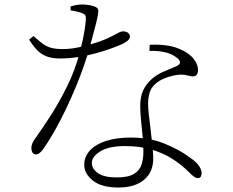

<svg xmlns="http://www.w3.org/2000/svg" viewBox="-20 -799 1040 857"><path d="M647 -572 648 -599Q683 -601 717.5 -597Q752 -593 780 -581Q823 -563 843.5 -537.5Q864 -512 864 -486Q864 -473 858 -465.5Q852 -458 841 -458Q833 -458 824.5 -460.5Q816 -463 804 -465Q792 -467 773 -465Q745 -461 718.5 -451Q692 -441 673 -424Q654 -407 647.5 -384.5Q641 -362 641 -335Q641 -318 644.5 -286.5Q648 -255 652.5 -218Q657 -181 660.5 -147Q664 -113 664 -91Q664 -31 623 3.5Q582 38 509 38Q433 38 394.5 7Q356 -24 356 -63Q356 -100 381.5 -127.5Q407 -155 453.5 -170Q500 -185 564 -185Q649 -185 716.5 -157Q784 -129 826 -97Q858 -75 869 -57.5Q880 -40 880 -27Q880 -18 876.5 -11Q873 -4 863 -4Q856 -4 849.5 -8Q843 -12 836.5 -18Q830 -24 823 -31Q788 -66 746 -92Q704 -118 652.5 -132.5Q601 -147 537 -147Q466 -147 428 -123.5Q390 -100 390 -72Q390 -45 417.5 -26Q445 -7 500 -7Q553 -7 578.5 -23Q604 -39 612 -65Q620 -91 620 -121Q620 -157 616.5 -192.5Q613 -228 609.5 -262Q606 -296 606 -326Q606 -367 618.5 -394.5Q631 -422 656 -445Q678 -465 707.5 -478Q737 -491 764 -502Q784 -510 783.5 -521Q783 -532 767 -543Q745 -560 713.5 -566.5Q682 -573 647 -572ZM129 -638Q151 -619 167.5 -606Q184 -593 205 -586.5Q226 -580 261 -580Q283 -580 303.5 -583Q324 -586 341.5 -590Q359 -594 371 -597Q430 -614 460 -628Q490 -642 504.5 -650.5Q519 -659 529 -659Q545 -659 552.5 -651.5Q560 -644 560 -636Q560 -624 546 -614.5Q532 -605 525 -602Q507 -594 477 -583Q447 -572 409 -561.5Q371 -551 330 -544.5Q289 -538 248 -538Q212 -538 187.5 -547.5Q163 -557 145 -576Q127 -595 110 -622ZM295 -753V-770Q307 -774 320.5 -776.5Q334 -779 346 -779Q361 -779 379.5 -776Q398 -773 410 -766Q416 -763 418 -756.5Q420 -750 417 -732Q414 -714 404.5 -678Q395 -642 378 -579Q369 -547 354 -504Q339 -461 319 -412.5Q299 -364 275.5 -314.5Q252 -265 226 -218.5Q200 -172 173 -134Q166 -124 158 -117Q150 -110 139 -110Q129 -110 124.5 -119Q120 -128 120 -137Q120 -147 123.5 -157Q127 -167 135 -178Q166 -221 204.5 -280.5Q243 -340 279 -412.5Q315 -485 336 -565Q342 -587 348 -614.5Q354 -642 358 -667.5Q362 -693 363 -709Q364 -725 360.5 -731Q357 -737 344 -741Q334 -745 320.5 -748Q307 -751 295 -753Z"/></svg>

Font: Noto Serif JP
Style: Regular
Weight: 200
Designer: Ryoko NISHIZUKA 西塚涼子 (kana & ideographs); Frank Grießhammer (Latin, Greek & Cyrillic); Wenlong ZHANG 张文龙 (bopomofo); San
Foundry: Adobe
Version: Version 2.001;hotconv 1.1.0;makeotfexe 2.6.0